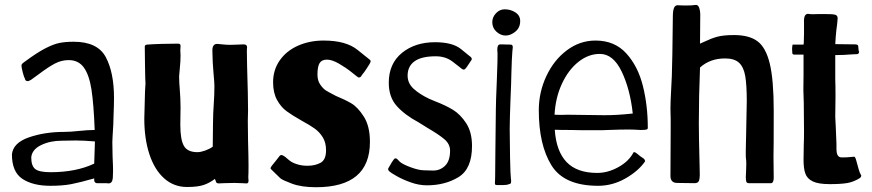

<svg xmlns="http://www.w3.org/2000/svg" viewBox="-20 -768 3656 805"><path d="M30 -121Q35 -169 101 -192Q167 -215 249 -215Q275 -215 311 -219Q347 -223 377 -223Q373 -331 363.5 -392.5Q354 -454 331.5 -485Q309 -516 268 -516Q238 -516 211 -502Q184 -488 144 -458Q111 -434 111 -434Q110 -434 104.5 -430.5Q99 -427 94 -428Q85 -430 85 -437Q81 -443 75.5 -464Q70 -485 70 -494Q70 -500 82 -508Q133 -546 168.5 -564.5Q204 -583 229.5 -588Q255 -593 289 -593Q389 -593 423.5 -528.5Q458 -464 458 -357Q458 -329 456 -281Q456 -252 452 -196L451 -172L452 -113Q454 -73 454 -52L453 -22Q451 1 435 1L427 0H386Q382 0 378.5 -3.5Q375 -7 375 -12V-20Q315 -3 279 4Q243 11 191 11Q118 11 74 -18Q30 -47 30 -121ZM375 -82 378 -175Q331 -179 297 -179L238 -178Q190 -178 152 -159.5Q114 -141 111 -108Q111 -72 128 -59Q145 -46 192 -46Q299 -46 375 -82Z M585 -271Q585 -291 588 -384Q590 -410 590 -419L589 -439Q589 -458 588 -490.5Q587 -523 587 -573Q587 -580 597 -581Q622 -583 658.5 -584Q695 -585 725 -585Q733 -585 735 -582.5Q737 -580 737 -574L736 -557L737 -536Q737 -510 734 -482.5Q731 -455 731 -448Q731 -424 734 -389Q735 -375 736 -357Q737 -339 737 -319L736 -245Q736 -183 751 -156.5Q766 -130 808 -130Q821 -130 839.5 -136.5Q858 -143 872 -153Q873 -198 873 -249Q873 -273 874 -293Q875 -313 876 -328Q879 -370 879 -407Q879 -422 875 -464Q871 -512 871 -536Q871 -540 870.5 -554.5Q870 -569 875 -576.5Q880 -584 891 -584Q895 -584 911.5 -582Q928 -580 945 -580Q964 -580 978.5 -581Q993 -582 1001 -582Q1016 -582 1016 -570Q1016 -569 1015.5 -565.5Q1015 -562 1015 -554L1016 -491Q1020 -363 1020 -306L1019 -261L1020 -178Q1022 -108 1022 -74Q1022 -39 1021 -25L1022 -11Q1022 1 1014 1Q1007 1 994 0Q981 -1 962 -1L918 0Q909 1 897 1Q892 1 888.5 -1.5Q885 -4 885 -8L881 -18Q859 -1 834 7.5Q809 16 764 16Q709 16 668.5 -20Q628 -56 606.5 -121Q585 -186 585 -271Z M1118 -57Q1112 -63 1115 -65Q1117 -70 1122 -76L1135 -92Q1140 -99 1153 -115Q1156 -118 1160 -118Q1164 -118 1171 -113.5Q1178 -109 1183 -104Q1184 -103 1194.5 -94.5Q1205 -86 1225 -79.5Q1245 -73 1269 -73Q1301 -73 1324 -85.5Q1347 -98 1347 -138Q1347 -170 1333.5 -192Q1320 -214 1300 -228.5Q1280 -243 1245 -262Q1206 -284 1182 -301.5Q1158 -319 1141.5 -349Q1125 -379 1125 -423Q1125 -475 1153 -515Q1181 -555 1229.5 -576.5Q1278 -598 1337 -598Q1431 -598 1479.5 -558.5Q1528 -519 1530 -518Q1534 -515 1534 -511Q1534 -508 1532 -505Q1530 -502 1529 -499Q1525 -493 1515.5 -478Q1506 -463 1500 -457Q1498 -454 1495 -449.5Q1492 -445 1489.5 -444Q1487 -443 1483 -443Q1479 -445 1455 -464.5Q1431 -484 1401.5 -501Q1372 -518 1351 -518Q1329 -518 1320 -503.5Q1311 -489 1311 -455Q1311 -430 1323 -413Q1335 -396 1346 -389Q1357 -382 1388 -366Q1425 -351 1452.5 -335Q1480 -319 1505.5 -279Q1531 -239 1531 -173Q1531 17 1305 17Q1244 17 1204 2Q1164 -13 1155.5 -20.5Q1147 -28 1118 -57Z M1613 -49Q1604 -57 1609 -64Q1613 -72 1623 -88Q1633 -104 1637 -104H1639Q1641 -104 1643 -103Q1645 -102 1648 -98.5Q1651 -95 1655 -91Q1666 -80 1701 -67Q1736 -54 1758 -54Q1763 -54 1793.5 -53Q1824 -52 1845.5 -72.5Q1867 -93 1867 -136Q1867 -164 1843.5 -184Q1820 -204 1772 -232L1735 -255Q1677 -286 1643.5 -323.5Q1610 -361 1610 -421Q1610 -501 1665 -546Q1720 -591 1804 -591Q1877 -591 1912.5 -562.5Q1948 -534 1950 -532Q1958 -527 1958 -520Q1958 -517 1955 -514Q1953 -511 1941.5 -493.5Q1930 -476 1925 -476Q1921 -476 1914 -481L1908 -486Q1906 -488 1877 -510Q1848 -532 1807 -532Q1747 -532 1718 -511Q1689 -490 1689 -451Q1689 -419 1714 -396Q1739 -373 1779 -354L1805 -343Q1847 -327 1878.5 -308Q1910 -289 1934.5 -251.5Q1959 -214 1959 -156Q1959 -60 1902.5 -25.5Q1846 9 1770 9Q1737 9 1703 -3Q1669 -15 1643.5 -29.5Q1618 -44 1613 -49Z M2055 0Q2055 -3 2055.5 -9.5Q2056 -16 2056 -27L2057 -136L2059 -310Q2059 -338 2063 -430Q2067 -533 2066 -543L2065 -560Q2065 -571 2068 -576.5Q2071 -582 2079 -582L2121 -581Q2130 -581 2130 -570Q2130 -565 2129 -560Q2128 -555 2128 -550Q2126 -529 2124 -458Q2124 -435 2120 -341Q2119 -310 2118 -280.5Q2117 -251 2117 -229Q2117 -181 2118.5 -107.5Q2120 -34 2122 -20Q2123 -16 2123 -9Q2123 -2 2121.5 0.5Q2120 3 2114 4Q2106 8 2088.5 8Q2071 8 2067 8Q2059 8 2057 6.5Q2055 5 2055 0ZM2044 -675Q2044 -696 2059.5 -712.5Q2075 -729 2096 -729Q2121 -729 2141 -716Q2161 -703 2161 -680Q2161 -652 2141 -635.5Q2121 -619 2100 -619Q2079 -619 2061.5 -635Q2044 -651 2044 -675Z M2239 -306Q2239 -381 2270.5 -448.5Q2302 -516 2356.5 -557Q2411 -598 2477 -598Q2557 -598 2606 -544Q2655 -490 2675.5 -407.5Q2696 -325 2696 -234Q2697 -227 2691 -225Q2685 -223 2667 -223Q2635 -225 2615 -225Q2582 -225 2528 -223L2502 -222H2468Q2397 -222 2376 -223Q2328 -223 2306 -224Q2312 -134 2355.5 -88.5Q2399 -43 2484 -43Q2529 -43 2573 -67.5Q2617 -92 2636 -129Q2637 -130 2639 -130Q2644 -130 2651.5 -123.5Q2659 -117 2663 -114Q2674 -107 2679 -103Q2684 -99 2685 -92Q2657 -51 2602.5 -20Q2548 11 2488 11Q2345 11 2292 -75Q2239 -161 2239 -306ZM2633 -292Q2622 -394 2586.5 -468Q2551 -542 2495 -542Q2447 -542 2405 -508.5Q2363 -475 2336 -417Q2309 -359 2305 -287Q2312 -287 2324 -286.5Q2336 -286 2358 -287L2514 -285Q2541 -285 2567.5 -286.5Q2594 -288 2633 -292Z M2820 -1Q2791 -1 2791 -30L2792 -229V-270Q2791 -287 2791 -312Q2791 -338 2794 -393Q2797 -430 2799 -542Q2801 -654 2801 -697Q2801 -723 2806 -735Q2811 -747 2823 -746Q2836 -745 2858 -745Q2883 -745 2893 -747Q2906 -750 2911 -736.5Q2916 -723 2916 -706L2915 -585L2935 -594Q2962 -607 2987.5 -614Q3013 -621 3058 -621Q3121 -621 3156 -595Q3191 -569 3207.5 -501Q3224 -433 3224 -303Q3224 -135 3223 -112L3224 -22Q3224 -12 3221 -6Q3218 0 3213 0H3120Q3111 0 3109 -6.5Q3107 -13 3107 -27Q3107 -34 3108 -48Q3109 -62 3109 -82Q3109 -95 3107 -109Q3106 -114 3108 -191Q3111 -329 3111 -344Q3111 -412 3104.5 -449.5Q3098 -487 3078.5 -505Q3059 -523 3020 -523Q2957 -523 2915 -485Q2910 -365 2910 -251Q2910 -197 2913 -83L2914 -34Q2914 -18 2910 -9Q2906 0 2892 0Q2858 -1 2820 -1Z M3349 -98 3350 -162Q3351 -179 3351 -219L3350 -336Q3349 -351 3349 -368Q3348 -387 3348.5 -410.5Q3349 -434 3349 -454V-508V-539H3311Q3306 -539 3304 -541Q3302 -543 3302 -544Q3301 -552 3301 -563Q3301 -571 3303 -581H3349L3350 -588L3351 -626V-669Q3350 -693 3354.5 -701.5Q3359 -710 3368 -710Q3373 -710 3376 -709Q3384 -708 3393.5 -708.5Q3403 -709 3411 -709H3436Q3462 -709 3472 -708Q3483 -707 3487.5 -703Q3492 -699 3492 -691Q3492 -688 3490 -668Q3489 -662 3486.5 -640.5Q3484 -619 3482 -583L3558 -582H3563Q3577 -582 3578 -576L3580 -557Q3581 -550 3581.5 -553Q3582 -556 3582 -551Q3582 -547 3579.5 -544Q3577 -541 3574 -541L3551 -540Q3518 -537 3482 -537V-533V-502V-436Q3483 -411 3483 -366L3482 -278L3484 -238Q3487 -166 3487 -165V-145Q3487 -125 3492.5 -116.5Q3498 -108 3509 -108Q3534 -108 3544 -109.5Q3554 -111 3561 -111Q3565 -111 3568 -102Q3571 -93 3572 -88L3580 -59Q3584 -44 3590 -34Q3591 -33 3591 -31Q3591 -27 3586 -22Q3559 -5 3532 -0.5Q3505 4 3459 4Q3411 4 3387.5 -7.5Q3364 -19 3356.5 -40.5Q3349 -62 3349 -98Z"/></svg>

Font: Barriecito
Style: Regular
Weight: 400
Designer: Pablo Cosgaya & Sergio Jiménez
Foundry: Pablo Cosgaya & Sergio Jiménez
Version: Version 1.001